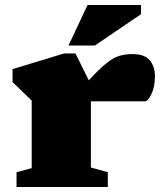

<svg xmlns="http://www.w3.org/2000/svg" viewBox="-20 -752 660 772"><path d="M513.5 -534.5Q561 -534.5 582 -509.8Q603 -485 603 -445Q603 -403 589 -373.8Q575 -344.5 563 -344.5H359Q350.5 -344.5 345.5 -344.5V-78.5L413.5 -59.5V0H46.5V-59.5L107.5 -76V-347.5L30.5 -422V-474L237.5 -537H283.5L337 -429Q380.5 -476 408.5 -498.2Q436.5 -520.5 460 -527.5Q483.5 -534.5 513.5 -534.5ZM255.5 -569 332 -732H547V-695L361.5 -569Z"/></svg>

Font: Newsreader 6pt ExtraBold
Style: Regular
Weight: 800
Designer: Hugues Gentile
Foundry: Production Type
Version: Version 1.003; ttfautohint (v1.8.3)